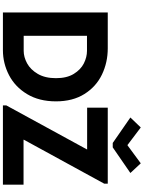

<svg xmlns="http://www.w3.org/2000/svg" viewBox="146 -1132 986 1318"><g transform="rotate(90 639.0 -473.0)"><path d="M65.4 -719.7H311.5Q408.7 -719.7 491.7 -679.9Q574.7 -640.1 625.2 -559.8Q675.8 -479.5 675.8 -364.3Q675.8 -248.5 626 -166Q576.2 -83.5 495.4 -41.7Q414.6 0 324.2 0H65.4ZM516.6 -364.3Q516.6 -438.5 487.3 -486.3Q458 -534.2 415 -555.7Q372.1 -577.1 329.1 -577.1H225.6V-142.6H329.1Q371.6 -142.6 414.8 -166Q458 -189.5 487.3 -239.5Q516.6 -289.6 516.6 -364.3ZM703.6 -23.4 1005.4 -576.2V-578.1H719.2V-719.7H1240.7V-695.3L939 -143.6V-141.6H1247.6V0H703.6ZM975.1 -855.5H978L1101.1 -946.3L1167.5 -875L991.7 -753.9H961.4L786.6 -875L855 -946.3Z"/></g></svg>

Font: Reddit Sans Strawberry ExBold
Style: Regular
Weight: 800
Designer: Stephen Hutchings
Foundry: Reddit
Version: Version 1.013